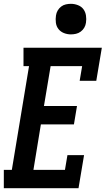

<svg xmlns="http://www.w3.org/2000/svg" viewBox="-31 -985 553 1005"><path d="M-11 0V-96H31L121 -639H92V-735H502L473 -562H386L399 -639H234L199 -430H372L356 -334H183L144 -96H309L322 -173H409L380 0ZM340 -805Q321 -805 303.5 -812Q286 -819 275 -833Q264 -847 261.5 -866Q259 -885 262 -904Q264 -918 271 -930Q278 -942 289 -950.5Q300 -959 313.5 -962Q327 -965 340 -965Q359 -965 377 -958Q395 -951 405.5 -937Q416 -923 419 -904Q422 -885 419 -866Q417 -852 410 -840Q403 -828 391.5 -819.5Q380 -811 366.5 -808Q353 -805 340 -805Z"/></svg>

Font: Iosevka Slab
Style: Bold Italic
Weight: 700
Italic angle: -9°
Monospace: yes
Designer: Belleve Invis
Foundry: Belleve Invis
Version: Version 11.1.0; ttfautohint (v1.8.3)